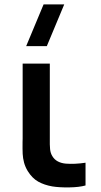

<svg xmlns="http://www.w3.org/2000/svg" viewBox="-20 -822 446 851"><path d="M187.5 -617.5H96L173.2 -802.5H264.7ZM211.6 4.2Q176.3 -2 149.5 -16.9Q122.8 -31.8 102.9 -63.8Q91.8 -82.2 86.6 -101.4Q81.5 -120.6 80.5 -140Q79.6 -159.3 80 -193.5Q80.4 -200.1 80.4 -206.9Q80.4 -213.7 80.4 -220.7V-540H200.8V-227.3V-210.9Q200.2 -178.5 202 -160.9Q203.8 -143.2 211.8 -130.2Q221.1 -114.6 236.3 -106.6Q251.6 -98.6 270.8 -96.8Q310.7 -93.5 359.1 -100.8V0Q330.5 8 286.4 8.6Q242.2 9.2 211.6 4.2Z"/></svg>

Font: Manrope
Style: Regular
Weight: 400
Designer: Mikhail Sharanda
Foundry: Mikhail Sharanda
Version: Version 4.503